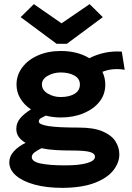

<svg xmlns="http://www.w3.org/2000/svg" viewBox="-20 -729 640 930"><path d="M275 -160Q236 -160 202 -169Q189 -163 178.5 -157Q168 -151 168 -140Q168 -126 213.5 -118.5Q259 -111 363 -111Q433 -111 476 -93Q519 -75 538.5 -45.5Q558 -16 558 19Q558 59 529 96Q500 133 439.5 156.5Q379 180 284 181Q205 181 147 165Q89 149 57 121Q25 93 25 57Q25 28 47.5 3.5Q70 -21 104 -37Q83 -49 71 -65.5Q59 -82 59 -105Q59 -135 79.5 -158Q100 -181 130 -199Q97 -221 78.5 -252Q60 -283 60 -319Q60 -365 87.5 -402Q115 -439 163.5 -460.5Q212 -482 275 -482Q355 -482 413 -447Q445 -464 485 -473Q525 -482 570 -479L584 -391Q525 -401 476 -381Q490 -352 490 -319Q490 -272 462 -236.5Q434 -201 385 -180.5Q336 -160 275 -160ZM274 -259Q315 -259 341 -274.5Q367 -290 367 -320Q367 -348 340.5 -363Q314 -378 274 -378Q240 -378 211.5 -362Q183 -346 183 -320Q183 -293 211 -276Q239 -259 274 -259ZM134 32Q134 54 177 63Q220 72 296 72Q363 72 401.5 61Q440 50 440 30Q440 14 415 7Q390 0 326 0Q289 0 251.5 -2Q214 -4 181 -11Q162 -2 148 8.5Q134 19 134 32ZM144 -709 278 -616 414 -709 478 -646 304 -517H254L80 -646Z"/></svg>

Font: Inconsolata Expanded Black
Style: Regular
Weight: 900
Width: 7
Monospace: yes
Designer: Raph Levien, Cyreal, Brenton Simpson
Foundry: Raph Levien, Cyreal, Google
Version: Version 3.001; ttfautohint (v1.8.2.53-6de2)